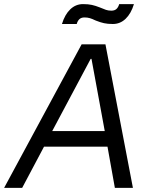

<svg xmlns="http://www.w3.org/2000/svg" viewBox="-62 -916 718 936"><path d="M336 -700H452L586 0H498L457 -229L454 -248L384 -629H380L176 -246L168 -230L46 0H-42ZM147 -277H493L507 -201H107ZM343 -896Q368 -896 386 -892Q404 -888 424 -880Q443 -872 454.5 -868Q466 -864 481 -864Q497 -864 506 -872.5Q515 -881 519 -896H591Q577 -850 550.5 -824.5Q524 -799 488 -799Q463 -799 445 -803Q427 -807 407 -815L402 -817Q388 -824 376 -827.5Q364 -831 350 -831Q334 -831 325 -822.5Q316 -814 312 -799H240Q254 -845 280.5 -870.5Q307 -896 343 -896Z"/></svg>

Font: Fixel Italic Variable 20240409 Display Thin
Style: Italic
Weight: 100
Italic angle: -10°
Designer: AlfaBravo + MacPaw
Foundry: Kyrylo Tkachov, Marchela Mozhyna, Serhii Makarenko, Maria Weinstein, Zakhar Kryvoshyya
Version: Version 1.211;Glyphs 3.2 (3225)